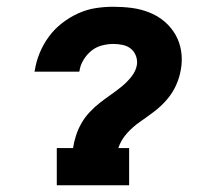

<svg xmlns="http://www.w3.org/2000/svg" viewBox="-20 -548 640 568"><path d="M148 0V-110H196Q199 -129 205 -147.5Q211 -166 221 -183.5Q231 -201 245 -216Q259 -231 275 -243.5Q291 -256 307.5 -267.5Q324 -279 340 -292Q356 -305 369 -321.5Q382 -338 385 -356Q387 -370 382 -383Q377 -396 367 -404Q357 -412 343.5 -415Q330 -418 315 -418Q299 -418 281.5 -413.5Q264 -409 250 -397.5Q236 -386 226.5 -370Q217 -354 215 -337L214 -336H82L83 -340Q87 -366 97.5 -391.5Q108 -417 124.5 -439.5Q141 -462 163.5 -479.5Q186 -497 211.5 -508.5Q237 -520 263 -524Q289 -528 315 -528Q343 -528 370 -524.5Q397 -521 422 -511Q447 -501 466.5 -484.5Q486 -468 499 -445.5Q512 -423 516 -396Q520 -369 515 -342Q511 -318 500.5 -295Q490 -272 473 -252.5Q456 -233 435.5 -217.5Q415 -202 394 -187.5Q373 -173 355.5 -153.5Q338 -134 330 -110H362V0Z"/></svg>

Font: Iosevka Etoile Extrabold
Style: Italic
Weight: 800
Italic angle: -9°
Designer: Belleve Invis
Foundry: Belleve Invis
Version: Version 22.1.2; ttfautohint (v1.8.4)